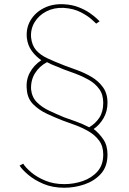

<svg xmlns="http://www.w3.org/2000/svg" viewBox="-20 -762 606 902"><path d="M282 120Q227 120 184.5 102Q142 84 113 59.5Q84 35 72 16L89 7Q100 25 126.5 47.5Q153 70 192.5 86.5Q232 103 282 103Q327 103 369 88.5Q411 74 438 43.5Q465 13 465 -36Q465 -75 446 -101Q427 -127 397 -144.5Q367 -162 334.5 -174Q302 -186 274 -196Q238 -210 200.5 -227.5Q163 -245 136 -272Q109 -299 106 -341Q101 -385 120 -420.5Q139 -456 174 -479Q148 -497 129 -523Q110 -549 106 -585Q102 -631 124 -667.5Q146 -704 187 -724.5Q228 -745 281 -742Q319 -740 349.5 -728Q380 -716 401.5 -701Q423 -686 435 -674.5Q447 -663 448 -662L432 -651Q430 -653 411.5 -670Q393 -687 359.5 -704.5Q326 -722 279 -725Q234 -727 198 -708.5Q162 -690 142.5 -657.5Q123 -625 126 -586Q130 -549 149.5 -526.5Q169 -504 202 -488.5Q235 -473 281 -455Q308 -445 342.5 -432.5Q377 -420 409.5 -401Q442 -382 463.5 -352.5Q485 -323 485 -279Q485 -239 466.5 -207Q448 -175 420 -156Q447 -135 466 -106.5Q485 -78 485 -36Q485 20 454.5 54Q424 88 377.5 104Q331 120 282 120ZM399 -164Q429 -182 447 -209.5Q465 -237 465 -279Q465 -318 446 -344Q427 -370 397 -387Q367 -404 334.5 -416Q302 -428 274 -438Q257 -446 238 -453Q219 -460 201 -470Q165 -451 144.5 -418Q124 -385 126 -342Q130 -305 153.5 -281.5Q177 -258 211 -242Q245 -226 281 -211Q304 -203 336 -191.5Q368 -180 399 -164Z"/></svg>

Font: Lil Grotesk Thin
Style: Regular
Weight: 100
Designer: Bastien Sozeau
Foundry: NBR — Bastien Sozeau
Version: Version 3.003; ttfautohint (v1.8.4.7-5d5b);gftools[0.9.33]